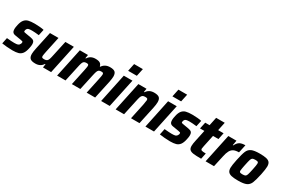

<svg xmlns="http://www.w3.org/2000/svg" viewBox="83 -1839 4306 2943"><g transform="rotate(30 2235.5 -367.5)"><path d="M-2 -7 20 -113Q108 -105 152 -105Q197 -105 217 -112.5Q237 -120 246 -140Q256 -153 256 -173Q256 -184 248 -188Q240 -192 215 -196L112 -213Q78 -218 63.5 -237Q49 -256 49 -291Q49 -319 60 -368Q74 -432 101 -464.5Q128 -497 169.5 -507.5Q211 -518 278 -518Q322 -518 369 -514Q416 -510 443 -503L420 -396Q341 -405 297 -405Q257 -405 236.5 -399.5Q216 -394 207 -376Q198 -360 198 -341Q198 -330 205 -326.5Q212 -323 235 -320L328 -304Q367 -298 385.5 -281.5Q404 -265 404 -220Q404 -196 394 -151Q380 -83 354 -49Q328 -15 288.5 -3.5Q249 8 184 8Q140 8 87.5 3.5Q35 -1 -2 -7Z M471 -94Q471 -129 486 -201L552 -510H703L645 -238Q632 -175 630 -150Q630 -129 640 -123Q650 -117 677 -117Q707 -117 723 -128.5Q739 -140 748 -166.5Q757 -193 769 -252L825 -510H975L867 0H723L732 -62H723Q681 8 589 8Q523 8 497 -16Q471 -40 471 -94Z M1081 -510H1225L1215 -448H1224Q1267 -518 1355 -518Q1411 -518 1437 -501Q1463 -484 1470 -448H1478Q1524 -518 1615 -518Q1678 -518 1703 -494.5Q1728 -471 1728 -417Q1728 -384 1714 -314L1646 0H1496L1554 -272Q1569 -344 1569 -361Q1569 -381 1560.5 -387Q1552 -393 1529 -393Q1500 -393 1485.5 -382Q1471 -371 1462 -345Q1453 -319 1440 -258L1384 0H1234L1292 -272Q1307 -344 1307 -361Q1307 -381 1298.5 -387Q1290 -393 1267 -393Q1238 -393 1223 -381.5Q1208 -370 1199 -343.5Q1190 -317 1178 -258L1122 0H973Z M1879 -608 1907 -743H2062L2033 -608ZM1752 0 1859 -510H2012L1904 0Z M2117 -510H2261L2251 -448H2260Q2304 -518 2394 -518Q2460 -518 2486 -494.5Q2512 -471 2512 -417Q2512 -376 2498 -311L2431 0H2281L2339 -272Q2353 -346 2353 -360Q2353 -381 2343 -387Q2333 -393 2307 -393Q2276 -393 2260 -381.5Q2244 -370 2235 -343.5Q2226 -317 2214 -258L2158 0H2009Z M2663 -608 2691 -743H2846L2817 -608ZM2536 0 2643 -510H2796L2688 0Z M2788 -7 2810 -113Q2898 -105 2942 -105Q2987 -105 3007 -112.5Q3027 -120 3036 -140Q3046 -153 3046 -173Q3046 -184 3038 -188Q3030 -192 3005 -196L2902 -213Q2868 -218 2853.5 -237Q2839 -256 2839 -291Q2839 -319 2850 -368Q2864 -432 2891 -464.5Q2918 -497 2959.5 -507.5Q3001 -518 3068 -518Q3112 -518 3159 -514Q3206 -510 3233 -503L3210 -396Q3131 -405 3087 -405Q3047 -405 3026.5 -399.5Q3006 -394 2997 -376Q2988 -360 2988 -341Q2988 -330 2995 -326.5Q3002 -323 3025 -320L3118 -304Q3157 -298 3175.5 -281.5Q3194 -265 3194 -220Q3194 -196 3184 -151Q3170 -83 3144 -49Q3118 -15 3078.5 -3.5Q3039 8 2974 8Q2930 8 2877.5 3.5Q2825 -1 2788 -7Z M3296 -97Q3296 -135 3311 -201L3352 -394H3275L3300 -510H3377L3408 -658H3560L3529 -510H3625L3601 -394H3505L3461 -187Q3453 -147 3453 -139Q3453 -118 3471.5 -111.5Q3490 -105 3544 -105L3522 0Q3429 0 3384 -6Q3339 -12 3317.5 -32.5Q3296 -53 3296 -97Z M3709 -510H3853L3838 -423H3846Q3874 -479 3910 -498.5Q3946 -518 4007 -518L3976 -375Q3918 -375 3883.5 -358Q3849 -341 3828 -302.5Q3807 -264 3793 -195L3750 0H3601Z M3981 -106Q3981 -148 4003 -255Q4028 -374 4049.5 -424.5Q4071 -475 4117.5 -496.5Q4164 -518 4263 -518Q4339 -518 4381.5 -507.5Q4424 -497 4442 -472.5Q4460 -448 4460 -403Q4460 -357 4439 -255Q4413 -135 4391.5 -85Q4370 -35 4323.5 -13.5Q4277 8 4178 8Q4101 8 4059 -2.5Q4017 -13 3999 -37.5Q3981 -62 3981 -106ZM4289 -255Q4307 -339 4307 -366Q4307 -388 4295.5 -394.5Q4284 -401 4251 -401Q4216 -401 4201.5 -392.5Q4187 -384 4178 -358Q4169 -332 4153 -255Q4153 -255 4146 -220Q4145 -213 4139.5 -185Q4134 -157 4134 -143Q4134 -122 4145.5 -115.5Q4157 -109 4190 -109Q4225 -109 4240 -117.5Q4255 -126 4264 -152.5Q4273 -179 4289 -255Z"/></g></svg>

Font: Saira Semi Condensed
Style: Bold Italic
Weight: 700
Width: 4
Italic angle: -12°
Designer: Hector Gatti with collaboration of the Omnibus-Type team
Foundry: Omnibus-Type
Version: Version 1.001; ttfautohint (v1.8)